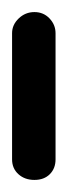

<svg xmlns="http://www.w3.org/2000/svg" viewBox="83 -815 112 318"><g transform="rotate(-90 139.0 -656.0)"><path d="M34 -692H243Q257 -692 267.5 -681Q278 -670 278 -655Q278 -640 267.5 -630Q257 -620 243 -620H34Q19 -620 9.5 -629.5Q0 -639 0 -655Q0 -671 9.5 -681.5Q19 -692 34 -692Z"/></g></svg>

Font: Dosis
Style: SemiBold
Weight: 600
Designer: Edgar Tolentino, Pablo Impallari, Igino Marini
Foundry: Edgar Tolentino, Pablo Impallari, Igino Marini
Version: Version 1.007